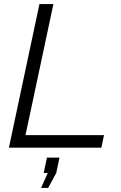

<svg xmlns="http://www.w3.org/2000/svg" viewBox="-20 -730 597 949"><path d="M175 -710H244L106 -62H494L481 0H24ZM183 199 216 125H196L212 49H274L258 125L218 199Z"/></svg>

Font: Raleway
Style: Italic
Weight: 400
Italic angle: -12°
Designer: Matt McInerney, Pablo Impallari, Rodrigo Fuenzalida
Foundry: Matt McInerney, Pablo Impallari, Rodrigo Fuenzalida
Version: Version 4.026